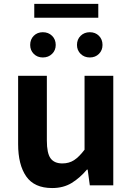

<svg xmlns="http://www.w3.org/2000/svg" viewBox="-20 -947 677 981"><path d="M246.4 13.8Q155.3 13.8 113.9 -45.8Q72.6 -105.3 72.6 -210.6V-559.8H219.4V-228.7Q219.4 -164.3 238.3 -138.2Q257.3 -112 298.6 -112Q332.7 -112 358.4 -128.6Q384.1 -145.2 412 -182.1V-559.8H558.8V0H438.9L427.9 -80.6H424.3Q388.2 -37.8 346 -12Q303.8 13.8 246.4 13.8ZM198.8 -653.4Q170.8 -653.4 152.5 -671.7Q134.2 -690 134.2 -717.3Q134.2 -745.8 152.5 -764.1Q170.8 -782.4 198.8 -782.4Q227.3 -782.4 246 -764.1Q264.7 -745.8 264.7 -717.3Q264.7 -690 246 -671.7Q227.3 -653.4 198.8 -653.4ZM155.1 -856.3V-927.1H482.2V-856.3ZM438.9 -653.4Q410.7 -653.4 392 -671.7Q373.3 -690 373.3 -717.3Q373.3 -745.8 392 -764.1Q410.7 -782.4 438.9 -782.4Q467.2 -782.4 485.5 -764.1Q503.8 -745.8 503.8 -717.3Q503.8 -690 485.5 -671.7Q467.2 -653.4 438.9 -653.4Z"/></svg>

Font: Shanggu Sans SC VF
Style: Regular
Weight: 250
Designer: GuiWonder
Version: Version 1.021